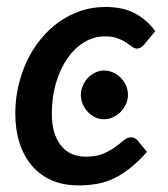

<svg xmlns="http://www.w3.org/2000/svg" viewBox="-20 -538 493 565"><path d="M25 0ZM412.5 -91Q387 -62.5 363.5 -43.8Q340 -25 316.2 -13.5Q292.5 -2 266.8 2.8Q241 7.5 210.5 7.5Q166 7.5 131.5 -7.8Q97 -23 73.5 -50.8Q50 -78.5 37.5 -117.5Q25 -156.5 25 -204Q25 -245 34 -284.5Q43 -324 59.5 -358.8Q76 -393.5 99.8 -422.8Q123.5 -452 153 -473Q182.5 -494 217 -505.8Q251.5 -517.5 290 -517.5Q341 -517.5 375.8 -499.5Q410.5 -481.5 437 -446.5L403 -405.5Q399 -401.5 394 -398.2Q389 -395 383 -395Q375.5 -395 368.5 -400.5Q361.5 -406 351.5 -412.8Q341.5 -419.5 326.5 -425.2Q311.5 -431 288 -431Q256.5 -431 228.2 -414Q200 -397 178.8 -366.8Q157.5 -336.5 145 -294.5Q132.5 -252.5 132.5 -203Q132.5 -144 158.8 -110.5Q185 -77 233 -77Q264 -77 284.5 -86Q305 -95 319.2 -105.5Q333.5 -116 344 -125Q354.5 -134 366 -134Q376.5 -134 385.5 -124L412.5 -91ZM356.5 -258.5Q356.5 -244 350.5 -231Q344.5 -218 334.5 -208.2Q324.5 -198.5 312 -192.8Q299.5 -187 286 -187Q272.5 -187 260.2 -192.8Q248 -198.5 238.8 -208.2Q229.5 -218 223.8 -231Q218 -244 218 -258.5Q218 -273 223.8 -286.2Q229.5 -299.5 239 -309.2Q248.5 -319 261 -324.8Q273.5 -330.5 286.5 -330.5Q300 -330.5 312.8 -324.8Q325.5 -319 335.2 -309.2Q345 -299.5 350.8 -286.5Q356.5 -273.5 356.5 -258.5Z"/></svg>

Font: Lato Semibold
Style: Italic
Weight: 600
Italic angle: -7°
Designer: Lukasz Dziedzic
Foundry: tyPoland Lukasz Dziedzic
Version: Version 2.006; 2014-01-15